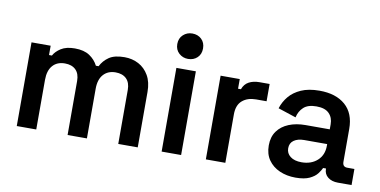

<svg xmlns="http://www.w3.org/2000/svg" viewBox="-70 -905 2211 1116"><g transform="rotate(10 1035.5 -346.5)"><path d="M73 0V-494H186V-439H203Q216 -464 246.5 -483.5Q277 -503 328 -503Q382 -503 415 -481Q448 -459 465 -425H481Q498 -459 530 -481Q562 -503 621 -503Q667 -503 704.5 -483Q742 -463 764.5 -424Q787 -385 787 -327V0H672V-319Q672 -362 649 -384.5Q626 -407 585 -407Q540 -407 513.5 -377.5Q487 -348 487 -293V0H373V-319Q373 -362 350 -384.5Q327 -407 286 -407Q240 -407 214 -377.5Q188 -348 188 -293V0Z M928 0V-494H1043V0ZM985 -557Q954 -557 931.5 -577.5Q909 -598 909 -632Q909 -666 931.5 -686.5Q954 -707 985 -707Q1018 -707 1039.5 -686.5Q1061 -666 1061 -632Q1061 -598 1039.5 -577.5Q1018 -557 985 -557Z M1189 0V-494H1302V-437H1319Q1330 -468 1356 -482Q1382 -496 1418 -496H1478V-394H1416Q1366 -394 1335 -367.5Q1304 -341 1304 -286V0Z M1720 14Q1668 14 1626 -4.5Q1584 -23 1559.5 -58Q1535 -93 1535 -144Q1535 -194 1559.5 -228Q1584 -262 1627 -279.5Q1670 -297 1725 -297H1868V-327Q1868 -366 1844 -390.5Q1820 -415 1769 -415Q1719 -415 1693.5 -391.5Q1668 -368 1660 -331L1554 -366Q1566 -405 1592.5 -437Q1619 -469 1663 -488.5Q1707 -508 1771 -508Q1868 -508 1923.5 -459.5Q1979 -411 1979 -319V-125Q1979 -95 2007 -95H2049V0H1968Q1932 0 1909 -18Q1886 -36 1886 -67V-69H1869Q1863 -55 1848 -35Q1833 -15 1802.5 -0.5Q1772 14 1720 14ZM1739 -80Q1796 -80 1832 -112.5Q1868 -145 1868 -200V-210H1732Q1695 -210 1672 -194Q1649 -178 1649 -147Q1649 -117 1673 -98.5Q1697 -80 1739 -80Z"/></g></svg>

Font: Space Grotesk SemiBold
Style: Regular
Weight: 600
Designer: Florian Karsten
Foundry: Florian Karsten
Version: Version 2.000